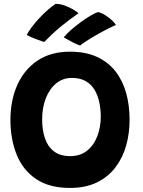

<svg xmlns="http://www.w3.org/2000/svg" viewBox="-20 -920 717 966"><path d="M332 25.5Q227.5 25.5 161.2 -19.5Q95 -64.5 63.8 -142Q32.5 -219.5 32.5 -316.5Q32.5 -416.5 67.8 -494Q103 -571.5 169.8 -615.8Q236.5 -660 332 -660Q411.5 -660 468.5 -633.5Q525.5 -607 561.8 -560Q598 -513 615 -451Q632 -389 632 -317Q632 -249.5 614.8 -188Q597.5 -126.5 561.2 -78.5Q525 -30.5 468.2 -2.5Q411.5 25.5 332 25.5ZM333.5 -134.5Q384.5 -134.5 418.8 -162.5Q453 -190.5 470 -235.8Q487 -281 487 -332.5Q487 -370.5 479.5 -405.8Q472 -441 455.5 -468.5Q439 -496 411 -512Q383 -528 342 -528Q295.5 -528 262 -500Q228.5 -472 210.2 -424.8Q192 -377.5 192 -319Q192 -267 205.8 -225.2Q219.5 -183.5 250.8 -159Q282 -134.5 333.5 -134.5ZM259.5 -900.5Q283.5 -900.5 306.8 -891.8Q330 -883 348.5 -872Q367 -861 375 -853.5Q352 -837.5 329.8 -820.8Q307.5 -804 286.2 -786.5Q265 -769 244 -749.5Q223 -730 202 -708.5Q180.5 -715.5 153.8 -726Q127 -736.5 114.5 -744.5Q123.5 -762 140.5 -784.5Q157.5 -807 178.5 -829.5Q199.5 -852 221 -870.8Q242.5 -889.5 259.5 -900.5ZM473.5 -859.5Q494.5 -854 513 -841.5Q531.5 -829 545.2 -816Q559 -803 563 -794.5Q529 -779.5 492.5 -759.5Q456 -739.5 426.2 -721Q396.5 -702.5 383 -691Q368 -695.5 343 -708.5Q318 -721.5 300.5 -732Q314 -749 336.8 -769Q359.5 -789 385.5 -808Q411.5 -827 435 -841Q458.5 -855 473.5 -859.5Z"/></svg>

Font: Grandstander Thin
Style: Bold
Weight: 700
Version: Version 1.200